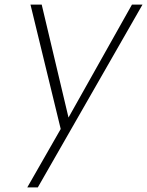

<svg xmlns="http://www.w3.org/2000/svg" viewBox="-20 -563 642 838"><path d="M602 -543 145 255H99L245 0L113 -543H162L279 -50L556 -543Z"/></svg>

Font: Fz Poppins ExtLt
Style: Italic
Weight: 200
Italic angle: -10°
Designer: Ninad Kale (Devanagari), Jonny Pinhorn (Latin)
Foundry: Indian Type Foundry
Version: Vit hóa bi Vntype.Com & FontZin.Com